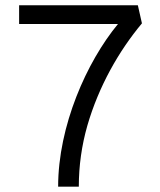

<svg xmlns="http://www.w3.org/2000/svg" viewBox="-20 -696 595 716"><path d="M494.1 -676.3H51.3V-606.4H419.9C303.2 -465.3 196.8 -226.1 196.8 0H273.9C273.9 -78.1 284.7 -153.8 305.7 -227.5C348.1 -374 422.9 -505.4 509.3 -608.9Z"/></svg>

Font: Estedad Regular
Style: Regular
Weight: 400
Designer: Amin Abedi
Version: Version 7.3